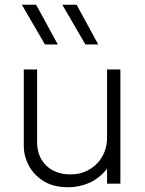

<svg xmlns="http://www.w3.org/2000/svg" viewBox="-20 -772 611 807"><path d="M267 15Q204 15 162.5 -11.2Q121 -37.5 100.5 -77Q80 -116.5 80 -157V-480H136V-174Q136 -114 174 -76.5Q212 -39 277 -39Q319 -39 353.8 -58.5Q388.5 -78 409.2 -113.2Q430 -148.5 430 -195V-480H486V0H430V-63Q396.5 -21 354.2 -3Q312 15 267 15ZM339 -585 242 -752H302L393 -585ZM169 -585 72 -752H132L223 -585Z"/></svg>

Font: Geologica Thin
Style: Regular
Weight: 100
Designer: Sindre Bremnes, Frode Helland
Foundry: Monokrom Skriftforlag AS
Version: Version 1.010; ttfautohint (v1.8.4.7-5d5b);gftools[0.9.28]